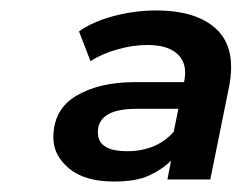

<svg xmlns="http://www.w3.org/2000/svg" viewBox="-20 -769 462 367"><path d="M300 -426 307 -462Q290 -445 265 -433.5Q240 -422 198 -422Q142 -422 112 -447Q82 -472 82 -506Q82 -560 126 -586Q170 -612 237 -612H332V-613Q339 -646 320.5 -664.5Q302 -683 262 -683Q234 -683 204 -674.5Q174 -666 153 -652L131 -709Q158 -728 198 -738.5Q238 -749 278 -749Q356 -749 394 -713Q432 -677 418 -604L382 -426ZM312 -517 321 -561H241Q167 -561 167 -516Q167 -480 223 -480Q279 -480 312 -517Z"/></svg>

Font: Montserrat SemiBold
Style: Italic
Weight: 600
Italic angle: -11.3°
Designer: Julieta Ulanovsky
Foundry: Julieta Ulanovsky
Version: Version 9.000; ttfautohint (v1.8.4.7-5d5b)